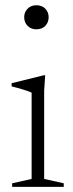

<svg xmlns="http://www.w3.org/2000/svg" viewBox="-20 -730 286 750"><path d="M122 -615.5Q101 -615.5 87.8 -629Q74.5 -642.5 74.5 -663Q74.5 -682.5 87.8 -696Q101 -709.5 122 -709.5Q144 -709.5 157 -696Q170 -682.5 170 -663Q170 -642.5 157 -629Q144 -615.5 122 -615.5ZM156.5 -436 152.5 -376V-31L229 -14V0H27.5V-14L103.5 -31V-368Q95 -372.5 71.8 -379.8Q48.5 -387 25.5 -392.5V-405L151 -436Z"/></svg>

Font: Newsreader Text Light
Style: Regular
Weight: 300
Designer: Hugues Gentile
Foundry: Production Type
Version: Version 1.002